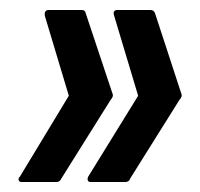

<svg xmlns="http://www.w3.org/2000/svg" viewBox="-20 -456 402 385"><path d="M281 -436Q289 -436 291 -429L343 -270Q345 -266 344 -262.5Q343 -259 340 -256L241 -98Q239 -91 231 -91H162Q157 -91 156 -94.5Q155 -98 157 -102L257 -264L209 -424Q205 -436 216 -436ZM144 -436Q151 -436 152 -429L205 -270Q207 -266 206 -262.5Q205 -259 202 -256L103 -98Q100 -91 93 -91H23Q19 -91 17.5 -94.5Q16 -98 20 -102L118 -264L70 -424Q68 -436 78 -436Z"/></svg>

Font: Sofia Sans Extra Condensed SemiBold
Style: Italic
Weight: 600
Italic angle: -9°
Designer: Botio Nikoltchev, Ani Petrova
Foundry: lettersoup
Version: Version 4.101